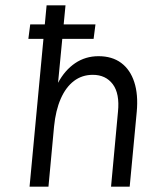

<svg xmlns="http://www.w3.org/2000/svg" viewBox="-20 -701 584 721"><path d="M86.5 -555 93.5 -609.5H338.5L331.5 -555ZM91 0 155 -681H226L198 -390Q223.5 -437.5 262.2 -463.8Q301 -490 350 -490Q401 -490 435 -464.8Q469 -439.5 484.2 -392.8Q499.5 -346 493.5 -281L467 0H397L423 -281Q430 -349.5 403.5 -384.8Q377 -420 328.5 -420Q288 -420 257.5 -396.8Q227 -373.5 208 -330Q189 -286.5 183 -226L162 0Z"/></svg>

Font: Karla
Style: Italic
Weight: 400
Italic angle: -8°
Designer: Jonathan Pinhorn
Version: Version 2.004;gftools[0.9.33]